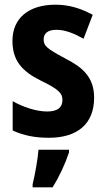

<svg xmlns="http://www.w3.org/2000/svg" viewBox="-20 -577 451 818"><path d="M381 -161C381 -249 331 -291 256 -329C180 -370 166 -381 166 -409C166 -435 184 -450 220 -450C260 -450 298 -433 336 -412L375 -514C323 -542 273 -557 216 -557C103 -557 33 -500 33 -403C33 -319 74 -273 153 -234C234 -195 246 -178 246 -151C246 -119 225 -102 181 -102C133 -102 76 -122 34 -146V-21C80 0 128 10 188 10C311 10 381 -50 381 -161ZM274 72V61H144C141 102 128 172 119 208V221H204C233 175 258 121 274 72Z"/></svg>

Font: Noto Sans Devanagari UI Condensed
Style: Bold
Weight: 700
Width: 3
Designer: Jelle Bosma - Monotype Design Team
Foundry: Monotype Imaging Inc.
Version: Version 2.004